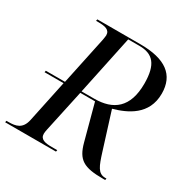

<svg xmlns="http://www.w3.org/2000/svg" viewBox="-178 -864 1002 1014"><g transform="rotate(30 323.0 -357.0)"><path d="M-18 0H292L294 -10H261C219 -10 189 -16 189 -50C189 -56 191 -70 193 -78L248 -333H338L396 -117C421 -23 461 0 579 0H592L594 -10H586C542 -10 528 -48 505 -121L435 -344C517 -367 623 -414 623 -544C623 -658 548 -714 394 -714H132L130 -704H143C185 -704 215 -698 215 -664C215 -658 212 -644 211 -636L149 -343H32L30 -333H146L92 -77C79 -17 40 -10 -3 -10H-16ZM327 -343H250L326 -704H394C477 -704 517 -661 517 -544C517 -398 443 -343 327 -343Z"/></g></svg>

Font: Noto Serif Display
Style: Italic
Weight: 400
Italic angle: -12°
Designer: Monotype Design Team
Foundry: Monotype Imaging Inc.
Version: Version 2.009